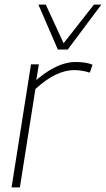

<svg xmlns="http://www.w3.org/2000/svg" viewBox="-20 -810 458 830"><path d="M148 -532 137 -464Q169 -491 197.5 -508Q226 -525 253.5 -533.5Q281 -542 307 -542Q329 -542 348 -539Q367 -536 380 -530L368 -496Q353 -501 335 -504Q317 -507 300 -507Q264 -507 222.5 -488Q181 -469 133 -425L66 0H30L114 -532ZM418 -790 273 -596H230L146 -790H178L255 -623L386 -790Z"/></svg>

Font: Georama ExtraCondensed Thin ExtraLight
Style: Italic
Weight: 250
Italic angle: -9°
Version: Version 1.001